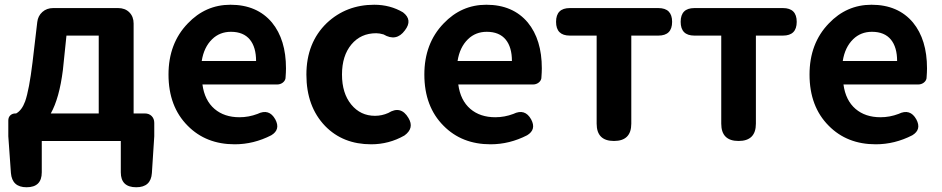

<svg xmlns="http://www.w3.org/2000/svg" viewBox="-20 -594 3968 809"><path d="M92 195Q31 195 26 135L15 -20V-86Q15 -100 23.5 -108Q32 -116 45 -116H48Q72 -129 86 -167Q103 -216 117 -331L137 -501Q140 -527 158.5 -543.5Q177 -560 204 -560H343H478Q507 -560 525 -542Q543 -524 543 -495V-338V-116H590Q608 -116 619 -105Q630 -94 630 -76V-20L620 135Q616 195 554 195Q489 195 489 132V0H156V132Q156 195 92 195ZM194 -116H295H396V-280V-444H260L245 -299Q230 -180 194 -116Z M969 14Q848 14 771 -64Q690 -145 690 -280Q690 -411 771 -495Q846 -574 951 -574Q1063 -574 1126 -499Q1185 -427 1185 -306Q1185 -290 1183 -264Q1181 -253 1171 -245.5Q1161 -238 1147 -238H1091H1005H833Q842 -171 884 -135Q925 -100 989 -100Q1028 -100 1065 -114Q1114 -138 1140 -91Q1163 -48 1123 -24Q1049 14 969 14ZM830 -337H944H1059Q1059 -395 1033 -427Q1006 -460 953 -460Q906 -460 874 -429Q839 -395 830 -337Z M1544 14Q1425 14 1350 -63Q1271 -145 1271 -279.5Q1271 -414 1357 -497Q1439 -574 1557 -574Q1624 -574 1678 -542Q1720 -510 1686 -466Q1650 -417 1596 -449Q1579 -454 1565 -454Q1500 -454 1460.5 -406.5Q1421 -359 1421 -280Q1421 -201 1460 -153.5Q1499 -106 1560 -106Q1589 -106 1616 -118Q1669 -151 1701 -97Q1727 -54 1684 -23Q1619 14 1544 14Z M2047 14Q1926 14 1849 -64Q1768 -145 1768 -280Q1768 -411 1849 -495Q1924 -574 2029 -574Q2141 -574 2204 -499Q2263 -427 2263 -306Q2263 -290 2261 -264Q2259 -253 2249 -245.5Q2239 -238 2225 -238H2169H2083H1911Q1920 -171 1962 -135Q2003 -100 2067 -100Q2106 -100 2143 -114Q2192 -138 2218 -91Q2241 -48 2201 -24Q2127 14 2047 14ZM1908 -337H2022H2137Q2137 -395 2111 -427Q2084 -460 2031 -460Q1984 -460 1952 -429Q1917 -395 1908 -337Z M2567 0Q2494 0 2494 -73V-222V-444H2381Q2323 -444 2323 -502Q2323 -560 2381 -560H2567H2754Q2812 -560 2812 -502Q2812 -444 2754 -444H2640V-73Q2640 0 2567 0Z M3092 0Q3019 0 3019 -73V-222V-444H2906Q2848 -444 2848 -502Q2848 -560 2906 -560H3092H3279Q3337 -560 3337 -502Q3337 -444 3279 -444H3165V-73Q3165 0 3092 0Z M3670 14Q3549 14 3472 -64Q3391 -145 3391 -280Q3391 -411 3472 -495Q3547 -574 3652 -574Q3764 -574 3827 -499Q3886 -427 3886 -306Q3886 -290 3884 -264Q3882 -253 3872 -245.5Q3862 -238 3848 -238H3792H3706H3534Q3543 -171 3585 -135Q3626 -100 3690 -100Q3729 -100 3766 -114Q3815 -138 3841 -91Q3864 -48 3824 -24Q3750 14 3670 14ZM3531 -337H3645H3760Q3760 -395 3734 -427Q3707 -460 3654 -460Q3607 -460 3575 -429Q3540 -395 3531 -337Z"/></svg>

Font: GenSenRounded2 TW B
Style: Regular
Weight: 700
Version: Version 2.000;PS 2;hotconv 16.6.51;makeotf.lib2.5.65220 DEVE